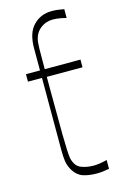

<svg xmlns="http://www.w3.org/2000/svg" viewBox="-113 -762 515 820"><g transform="rotate(-15 145.0 -352.0)"><path d="M265 2Q250 5 236.5 6.5Q223 8 211 8Q174 8 148.5 -1Q123 -10 107 -37Q95 -58 92 -78Q89 -98 89 -126V-447H27V-480H89Q89 -505 89 -529Q89 -553 89 -578Q89 -646 121.5 -679Q154 -712 203 -712Q215 -712 228.5 -710.5Q242 -709 257 -706V-667Q246 -670 235.5 -672Q225 -674 216 -675Q207 -676 198 -676Q168 -676 145 -659Q122 -642 115 -614Q111 -599 110.5 -569Q110 -539 110 -480H268V-446H110Q110 -435 110 -423.5Q110 -412 110 -401Q110 -271 111 -190Q112 -109 116 -86Q124 -49 149 -38.5Q174 -28 206 -28Q232 -28 265 -37Z"/></g></svg>

Font: Ojuju ExtraLight
Style: Regular
Weight: 200
Designer: Chisaokwu Joboson, Mirko Velimirovic
Foundry: Udi Foundry
Version: Version 1.000